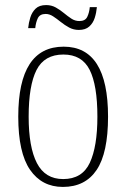

<svg xmlns="http://www.w3.org/2000/svg" viewBox="-20 -727 497 757"><path d="M228 10Q145 10 98.5 -57.5Q52 -125 52 -267Q52 -543 231 -543Q406 -543 406 -267Q406 -124 361 -57Q316 10 228 10ZM229 -21Q304 -21 334 -85Q364 -149 364 -267Q364 -391 333.5 -451.5Q303 -512 230 -512Q155 -512 124 -451Q93 -390 93 -267Q93 -147 125.5 -84Q158 -21 229 -21ZM291 -609Q270 -609 252.5 -618.5Q235 -628 219.5 -640.5Q204 -653 189.5 -662.5Q175 -672 160 -672Q137 -672 129 -655Q121 -638 119 -616H91Q93 -637 99.5 -658Q106 -679 120.5 -693Q135 -707 162 -707Q183 -707 200 -697.5Q217 -688 232 -675.5Q247 -663 261.5 -653.5Q276 -644 293 -644Q316 -644 324 -660.5Q332 -677 334 -699H362Q360 -677 353.5 -656.5Q347 -636 332 -622.5Q317 -609 291 -609Z"/></svg>

Font: Noto Serif Bengali Condensed ExtraLight
Style: Regular
Weight: 200
Width: 3
Designer: Juan Bruce, Universal Thirst, Indian Type Foundry and the Monotype Design Team.
Foundry: Monotype Imaging Inc.
Version: Version 2.003; ttfautohint (v1.8.4.7-5d5b)